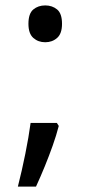

<svg xmlns="http://www.w3.org/2000/svg" viewBox="-20 -570 334 709"><path d="M190 -116 197 -105Q188 -70 174.5 -32Q161 6 145.5 44Q130 82 113 119H46Q61 60 73.5 -2Q86 -64 93 -116ZM147 -414Q121 -414 103 -430Q85 -446 85 -482Q85 -520 103 -535Q121 -550 147 -550Q173 -550 191 -535Q209 -520 209 -482Q209 -446 191 -430Q173 -414 147 -414Z"/></svg>

Font: hindi25
Style: Book
Weight: 400
Designer: Jelle Bosma - Monotype Design Team
Foundry: Monotype Imaging Inc.
Version: Version 2.003